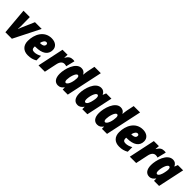

<svg xmlns="http://www.w3.org/2000/svg" viewBox="359 -2268 3787 3787"><g transform="rotate(45 2252.5 -375.0)"><path d="M100 0H281L560 -553H372L254 -281C247 -264 237 -239 233 -221H229C232 -249 232 -278 232 -307L229 -553H52Z M733 10C811 10 867 -6 926 -40V-168C870 -138 830 -124 778 -124C731 -124 707 -144 707 -196C707 -202 708 -208 709 -215H728C910 -215 1011 -285 1011 -414C1011 -504 940 -563 831 -563C622 -563 532 -369 532 -193C532 -67 606 10 733 10ZM731 -332C743 -391 773 -435 809 -435C833 -435 846 -420 846 -400C846 -365 822 -332 738 -332Z M1024 0H1201L1256 -260C1273 -343 1311 -384 1367 -384C1388 -384 1407 -380 1422 -374L1468 -558C1455 -562 1440 -563 1426 -563C1360 -563 1321 -539 1280 -468H1276L1282 -553H1141Z M1572 10C1632 10 1662 -18 1694 -58H1698V0H1840L2002 -760H1824L1791 -601C1784 -570 1780 -520 1778 -495H1775C1749 -541 1715 -563 1662 -563C1507 -563 1435 -313 1435 -179C1435 -49 1493 10 1572 10ZM1647 -135C1627 -135 1616 -157 1616 -197C1616 -268 1654 -416 1707 -416C1730 -416 1741 -394 1741 -355C1741 -277 1705 -135 1647 -135Z M2119 10C2176 10 2210 -21 2241 -63H2245V0H2387L2505 -553H2358L2332 -486H2328C2304 -538 2267 -563 2215 -563C2054 -563 1982 -316 1982 -179C1982 -49 2040 10 2119 10ZM2195 -135C2174 -135 2163 -157 2163 -197C2163 -279 2203 -416 2254 -416C2277 -416 2288 -394 2288 -355C2288 -336 2286 -314 2277 -273C2265 -210 2237 -135 2195 -135Z M2667 10C2727 10 2757 -18 2789 -58H2793V0H2935L3097 -760H2919L2886 -601C2879 -570 2875 -520 2873 -495H2870C2844 -541 2810 -563 2757 -563C2602 -563 2530 -313 2530 -179C2530 -49 2588 10 2667 10ZM2742 -135C2722 -135 2711 -157 2711 -197C2711 -268 2749 -416 2802 -416C2825 -416 2836 -394 2836 -355C2836 -277 2800 -135 2742 -135Z M3280 10C3358 10 3414 -6 3473 -40V-168C3417 -138 3377 -124 3325 -124C3278 -124 3254 -144 3254 -196C3254 -202 3255 -208 3256 -215H3275C3457 -215 3558 -285 3558 -414C3558 -504 3487 -563 3378 -563C3169 -563 3079 -369 3079 -193C3079 -67 3153 10 3280 10ZM3278 -332C3290 -391 3320 -435 3356 -435C3380 -435 3393 -420 3393 -400C3393 -365 3369 -332 3285 -332Z M3571 0H3748L3803 -260C3820 -343 3858 -384 3914 -384C3935 -384 3954 -380 3969 -374L4015 -558C4002 -562 3987 -563 3973 -563C3907 -563 3868 -539 3827 -468H3823L3829 -553H3688Z M4119 10C4176 10 4210 -21 4241 -63H4245V0H4387L4505 -553H4358L4332 -486H4328C4304 -538 4267 -563 4215 -563C4054 -563 3982 -316 3982 -179C3982 -49 4040 10 4119 10ZM4195 -135C4174 -135 4163 -157 4163 -197C4163 -279 4203 -416 4254 -416C4277 -416 4288 -394 4288 -355C4288 -336 4286 -314 4277 -273C4265 -210 4237 -135 4195 -135Z"/></g></svg>

Font: Noto Sans UI SemiCondensed Black
Style: Italic
Weight: 900
Width: 4
Italic angle: -372°
Designer: Monotype Design Team
Foundry: Monotype Imaging Inc.
Version: Version 1.901